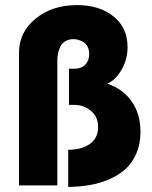

<svg xmlns="http://www.w3.org/2000/svg" viewBox="-20 -734 600 760"><path d="M250 -141.1Q302.7 -141.1 335.4 -164.1Q368.2 -187 368.2 -231Q368.2 -272.5 339.6 -295.7Q311 -318.8 274.9 -318.8H252.9V-461.9H273.9Q301.8 -461.9 317.4 -477.8Q333 -493.7 333 -520Q333 -537.6 326.2 -550Q319.3 -562.5 308.6 -568.4Q297.9 -574.2 288.6 -576.7Q279.3 -579.1 271 -579.1Q252 -579.1 238.3 -570.8Q224.6 -562.5 218.5 -548.8Q212.4 -535.2 209.7 -522.7Q207 -510.3 207 -497.1V0H55.2V-524.9Q55.2 -606.4 120.8 -660.2Q186.5 -713.9 285.2 -713.9Q373.5 -713.9 429.2 -669.2Q484.9 -624.5 484.9 -547.9Q484.9 -498.5 461.2 -457.8Q437.5 -417 404.8 -402.8Q466.3 -382.3 501.2 -332.5Q536.1 -282.7 536.1 -211.9Q536.1 -164.6 520 -127Q503.9 -89.4 476.8 -64.9Q449.7 -40.5 412.4 -24.4Q375 -8.3 335 -1.5Q294.9 5.4 250 5.9Z"/></svg>

Font: Rawline ExtraBold
Style: Regular
Weight: 800
Designer: Matt McInerney, Pablo Impallari, Rodrigo Fuenzalida
Foundry: Matt McInerney, Pablo Impallari, Rodrigo Fuenzalida
Version: Version 4.020;PS 004.020;hotconv 1.0.88;makeotf.lib2.5.64775